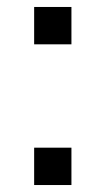

<svg xmlns="http://www.w3.org/2000/svg" viewBox="-20 -531 302 551"><path d="M78 0V-107.2H185V0ZM78 -403.8V-511H185V-403.8Z"/></svg>

Font: Chivo Medium
Style: Regular
Weight: 500
Designer: Hector Gatti
Foundry: Omnibus-Type
Version: Version 2.002